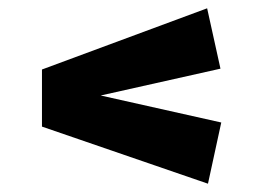

<svg xmlns="http://www.w3.org/2000/svg" viewBox="-20 -552 640 458"><path d="M476.1 -113.8 80.1 -250V-386.2L474.1 -532.2L505.9 -388.2L220.2 -324.2L507.8 -259.8Z"/></svg>

Font: Apfel Grotezk
Style: Bold
Weight: 700
Designer: Luigi Gorlero
Foundry: Collletttivo
Version: Version 2.000;FEAKit 1.0